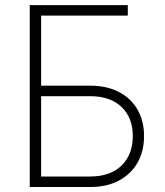

<svg xmlns="http://www.w3.org/2000/svg" viewBox="-20 -748 661 768"><path d="M99.1 0V-727.5H491.2V-685.5H144.5V-405.3H340.8Q407.2 -405.3 455.6 -380.1Q503.9 -355 530 -309.6Q556.2 -264.2 556.2 -204.1Q556.2 -143.1 530 -97.2Q503.9 -51.3 455.6 -25.6Q407.2 0 340.8 0ZM144.5 -42H340.3Q421.4 -42 466.3 -85.9Q511.2 -129.9 511.2 -204.1Q511.2 -276.9 466.3 -320.1Q421.4 -363.3 340.3 -363.3H144.5Z"/></svg>

Font: Inter 18pt ExtraLight
Style: Regular
Weight: 250
Designer: Rasmus Andersson
Foundry: rsms
Version: Version 4.001;git-66647c0bb